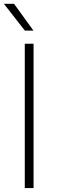

<svg xmlns="http://www.w3.org/2000/svg" viewBox="-28 -964 292 984"><path d="M99 0V-740H144V0ZM99.5 -807 -8 -944.5H44L143.5 -807Z"/></svg>

Font: Encode Sans Semi Expanded ExtraLight
Style: Regular
Weight: 200
Width: 6
Designer: Multiple Designers
Foundry: Impallari Type
Version: Version 3.000; ttfautohint (v1.8.3) -l 8 -r 50 -G 200 -x 14 